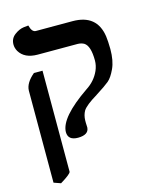

<svg xmlns="http://www.w3.org/2000/svg" viewBox="-117 -633 730 929"><g transform="rotate(-15 248.5 -168.0)"><path d="M71.8 221.2 37.1 209V-252Q38.1 -290.5 83 -328.1H126V178.2Q124 189.5 71.8 221.2ZM263.2 -42Q263.2 -42 263.2 -29.8Q264.2 -22 264.2 -6.8Q262.2 29.3 209 29.8Q158.2 29.8 158.2 -12.2Q159.7 -84.5 308.1 -186Q352.5 -214.4 373 -260.3Q383.8 -285.2 383.8 -310.1Q383.8 -383.8 355 -401.4Q341.8 -408.7 324.2 -409.2H124Q58.1 -409.2 32.2 -452.6Q22.9 -469.2 22.9 -486.8Q22.9 -516.6 46.4 -534.2Q69.8 -551.8 92.8 -554.7L116.2 -557.1Q124.5 -522.9 144 -522H328.1Q449.7 -522 466.3 -409.2Q469.7 -384.8 470.2 -344.2Q470.2 -286.1 452.6 -248Q435.1 -210 416 -194.1Q397 -178.2 348.6 -147.5L348.1 -147Q291 -112.8 275.9 -89.8Q263.7 -68.8 263.2 -42Z"/></g></svg>

Font: Linux Libertine O
Style: Semibold
Weight: 700
Designer: Philipp H. Poll
Foundry: Philipp H. Poll
Version: Version 5.0.0